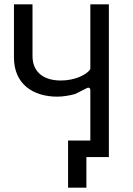

<svg xmlns="http://www.w3.org/2000/svg" viewBox="-20 -720 609 880"><path d="M292 140H376V0H479V-700H394V-403C378 -378 324 -351 259 -351C176 -351 129 -393 129 -463V-700H44V-456C44 -336 130 -277 243 -277C270 -277 303 -283 324 -289L376 -315C386 -321 394 -318 394 -306V-76H292Z"/></svg>

Font: Finlandica
Style: Regular
Weight: 400
Designer: Niklas Ekholm, Juho Hiilivirta, Jaakko Suomalainen
Foundry: Helsinki Type Studio
Version: Version 2.000;Glyphs 3.2 (3202)